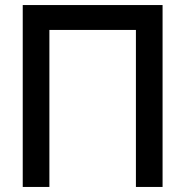

<svg xmlns="http://www.w3.org/2000/svg" viewBox="-20 -740 734 760"><path d="M175.5 0V-621.5H518V0H623.5V-720H70V0Z"/></svg>

Font: Vela Sans SemBd
Style: Regular
Weight: 600
Designer: Principal design: Mikhail Sharanda - project Manrope.
Design modification: Ravid Balaliev
Foundry: Mikhail Sharanda
Version: Version 1.001